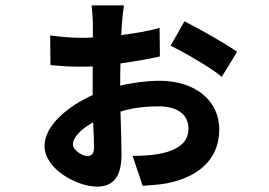

<svg xmlns="http://www.w3.org/2000/svg" viewBox="-20 -629 996 711"><path d="M304 -51.1C283 -51.1 250 -74.2 250 -94.1C250 -121.1 280.9 -151.3 324.9 -176.1C327.1 -136 328.1 -101.9 328.1 -82C328.1 -60 318.9 -51.1 304 -51.1ZM571 -525.9C530.2 -513.8 480.1 -506 429 -498.9L431.1 -536.9C432.2 -555 436.8 -596.9 438.9 -609H318.9C321 -598 323.9 -555 323.9 -536.9V-490.1C308.9 -489 293.7 -489 279.8 -489C251.8 -489 208.8 -491.8 165.8 -497.9L166.9 -388.1C207.7 -384.2 236.9 -382.1 279.8 -382.1C293.7 -382.1 309.3 -382.1 323.2 -383.2V-277C228 -234 144.9 -163 144.9 -88.1C144.9 -3.2 265.3 62.1 339.1 62.1C394.2 62.1 430 32 430 -57.9C430 -87 428.3 -150.9 426.1 -215.9C466.3 -228 509.9 -235.1 567.8 -235.1C635.7 -235.1 677.9 -206 677.9 -152C677.9 -57.9 539.8 -51.8 470.9 -51.8L508.2 58.9C529.1 56.8 563.9 56.1 596.9 50.1C736.9 22 791.9 -56.8 791.9 -149.9C791.9 -259.9 698.9 -329.9 571 -329.9C524.9 -329.9 474.1 -323.2 425.1 -312.1C425.1 -337 425.1 -365.1 426.1 -394.2C485.1 -402.3 538 -411.9 572.1 -420.1ZM611.9 -459.9C658.7 -436.8 766 -376.1 801.1 -344.1L858 -437.1C816.1 -467 720.9 -521 663 -550.1Z"/></svg>

Font: Karasuma Gothic
Style: Bold
Weight: 700
Designer: Rasmus Andersson / Ryoko Nishizuka
Foundry: Genbu
Version: Version 1.00